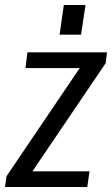

<svg xmlns="http://www.w3.org/2000/svg" viewBox="-32 -750 449 770"><path d="M-6 -43 312 -513 313 -477H70L78 -540H397L392 -497L73 -26L72 -63H327L318 0H-12ZM311 -730 293 -611H207L224 -730Z"/></svg>

Font: Pathway Extreme Condensed
Style: Italic
Weight: 400
Width: 3
Italic angle: -8°
Version: Version 1.001;gftools[0.9.26]